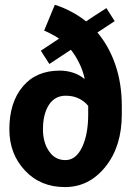

<svg xmlns="http://www.w3.org/2000/svg" viewBox="-20 -761 555 792"><path d="M381.8 -627Q429.7 -570.3 456.1 -493.2Q482.4 -416 482.4 -324.2Q482.4 -312.5 482.4 -289.1Q482.4 -157.2 415 -73.2Q347.7 10.7 248 10.7Q146.5 10.7 83 -57.6Q18.6 -126 18.6 -227.5Q18.6 -338.9 74.2 -404.3Q128.9 -469.7 226.6 -469.7Q255.9 -469.7 282.2 -460.9Q308.6 -452.1 328.1 -435.5Q328.1 -436.5 329.1 -437.5Q321.3 -471.7 306.6 -501Q292 -531.2 272.5 -555.7Q242.2 -536.1 183.6 -497.1Q174.8 -510.7 148.4 -551.8Q167 -564.5 223.6 -601.6Q210 -611.3 194.3 -619.1Q178.7 -627.9 162.1 -634.8Q176.8 -669.9 206.1 -741.2Q241.2 -730.5 273.4 -712.9Q305.7 -696.3 335 -672.9Q362.3 -691.4 418.9 -727.5Q427.7 -713.9 453.1 -673.8Q435.5 -662.1 381.8 -627ZM250 -100.6Q293 -100.6 318.4 -153.3Q343.8 -206.1 343.8 -289.1Q343.8 -300.8 343.8 -324.2Q329.1 -342.8 305.7 -354.5Q282.2 -366.2 251 -366.2Q206.1 -366.2 181.6 -328.1Q157.2 -290 157.2 -227.5Q157.2 -172.9 182.6 -136.7Q207 -100.6 250 -100.6Z"/></svg>

Font: Noto Sans Hebrew DECATHLON 
Style: Bold
Weight: 400
Designer: Monotype Design Team
Version: Version 2.000;GOOG;noto-fonts:20170220:a8a215d2e889